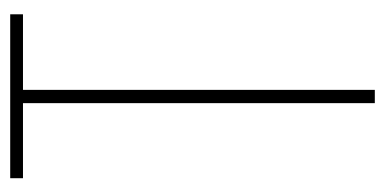

<svg xmlns="http://www.w3.org/2000/svg" viewBox="-209 -545 754 376"><g transform="rotate(-90 168.0 -357.0)"><path d="M180 0V-689H328V-714H7V-689H154V0Z"/></g></svg>

Font: Noto Sans Malayalam ExtraCondensed Thin
Style: Regular
Weight: 100
Width: 2
Designer: Jelle Bosma - Monotype Design Team
Foundry: Monotype Imaging Inc.
Version: Version 2.104